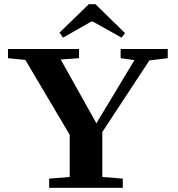

<svg xmlns="http://www.w3.org/2000/svg" viewBox="-20 -897 850 917"><path d="M281.2 -717.3 264.2 -741.2 404.3 -877H436L577.1 -738.8L560.5 -717.3L424.3 -793.5H415ZM214.8 0V-43.9L313 -51.8V-252.9L101.1 -610.8L18.1 -619.1V-663.1H357.4V-619.1L270 -612.8L440.4 -308.1L622.1 -609.9L556.2 -619.1V-663.1H781.2V-619.1L693.4 -608.4L468.8 -266.6V-51.8L566.4 -43.9V0Z"/></svg>

Font: Elstob 6pt
Style: Bold
Weight: 700
Designer: Peter S. Baker
Version: Version 1.015